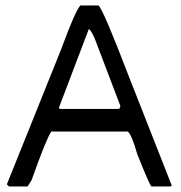

<svg xmlns="http://www.w3.org/2000/svg" viewBox="-20 -676 656 696"><path d="M271.5 -656.2H336.9Q353.5 -643.6 447.3 -398.4L602.5 -3.9L598.6 0H529.3Q523.4 -2 477.5 -117.2Q458 -186.5 443.4 -199.2H166Q148.4 -174.8 94.7 -23.4L80.1 0H12.7L4.9 -7.8L201.2 -496.1Q253.9 -639.6 271.5 -656.2ZM301.8 -570.3 193.4 -285.2 197.3 -281.2H408.2Q416 -281.2 416 -293L322.3 -539.1Q307.6 -570.3 301.8 -570.3Z"/></svg>

Font: Urdu Khush Khati
Style: Regular
Weight: 400
Version: Version 001.500